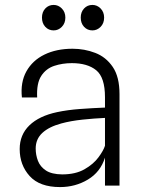

<svg xmlns="http://www.w3.org/2000/svg" viewBox="-20 -754 590 780"><path d="M224 6Q141 6 100.5 -38.8Q60 -83.5 60 -148.5Q60 -206.5 99.5 -244.8Q139 -283 212 -298.5Q254.5 -307.5 305.2 -311.2Q356 -315 406.5 -317V-359Q406.5 -439.5 371 -468.5Q335.5 -497.5 272 -497.5Q234 -497.5 200.5 -486.5Q167 -475.5 147.5 -445.5Q128 -415.5 131 -358H69Q62.5 -419.5 87.2 -464Q112 -508.5 160.5 -532.2Q209 -556 275 -556Q323 -556 366.8 -539.2Q410.5 -522.5 438 -482.2Q465.5 -442 465.5 -371.5V0H406.5V-113.5Q388 -55 337 -24.5Q286 6 224 6ZM232.5 -45.5Q286.5 -45.5 323 -66.2Q359.5 -87 380 -114.8Q400.5 -142.5 406.5 -162V-275Q363 -273 315.2 -268Q267.5 -263 229 -252.5Q179 -239 152 -214Q125 -189 125 -150.5Q125 -124.5 134.2 -100.5Q143.5 -76.5 166.8 -61.2Q190 -46 232.5 -45.5ZM198 -630.5Q177.5 -630.5 164 -645Q150.5 -659.5 150.5 -682.5Q150.5 -705 164 -719.5Q177.5 -734 198 -734Q217 -734 231.2 -719.5Q245.5 -705 245.5 -682.5Q245.5 -659.5 231.2 -645Q217 -630.5 198 -630.5ZM355.5 -630.5Q335 -630.5 321.5 -645Q308 -659.5 308 -682.5Q308 -705 321.5 -719.5Q335 -734 355.5 -734Q374.5 -734 388.8 -719.5Q403 -705 403 -682.5Q403 -659.5 388.8 -645Q374.5 -630.5 355.5 -630.5Z"/></svg>

Font: Spline Sans Light
Style: Regular
Weight: 300
Designer: Eben Sorkin, Mirko Velimirovic
Foundry: Sorkin Type
Version: Version 1.000; ttfautohint (v1.8.3)